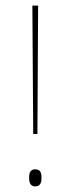

<svg xmlns="http://www.w3.org/2000/svg" viewBox="-20 -659 252 685"><path d="M113.5 -181H98.5L95.5 -639H116ZM105.5 6Q95 6 89.5 -1.2Q84 -8.5 84 -22.5V-27.5Q84 -41.5 89.5 -48.2Q95 -55 105.5 -55Q117 -55 122.5 -48.2Q128 -41.5 128 -27.5V-22.5Q128 -8.5 122.5 -1.2Q117 6 105.5 6Z"/></svg>

Font: Anek Tamil Thin
Style: Regular
Weight: 250
Designer: Aadarsh Rajan (Tamil), Yesha Goshar (Latin)
Foundry: Ek Type
Version: Version 1.003